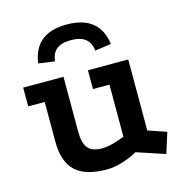

<svg xmlns="http://www.w3.org/2000/svg" viewBox="-104 -772 844 888"><g transform="rotate(-15 318.0 -328.0)"><path d="M448 -24Q415 -5 375 7Q335 19 300 19Q198 19 150.5 -26Q103 -71 103 -166V-357H24V-447H217V-183Q217 -129 237.5 -105Q258 -81 304 -81Q327 -81 357.5 -89Q388 -97 413 -108V-357H334V-447H527V-107L615 -77L584 21ZM293 -677Q139 -677 120 -537L198 -526Q204 -602 293 -602Q384 -602 390 -526L468 -537Q449 -677 293 -677Z"/></g></svg>

Font: Podkova
Style: Bold
Weight: 700
Designer: Ilya Yudin
Foundry: Cyreal (www.cyreal.org)
Version: Version 2.102; ttfautohint (v1.8.1.43-b0c9)